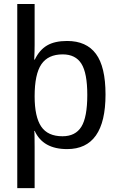

<svg xmlns="http://www.w3.org/2000/svg" viewBox="-20 -745 596 972"><path d="M155.3 1V207.5H67.4V-724.6H155.3V-518.1Q155.3 -502.4 154.8 -483.6Q154.3 -464.8 153.3 -443.4H156.2Q179.7 -492.2 218.3 -514.9Q256.8 -537.6 319.8 -537.6Q417.5 -537.6 465.8 -472.2Q514.2 -406.7 514.2 -266.6Q514.2 9.8 319.8 9.8Q197.8 9.8 155.8 -82H153.3Q155.3 -78.6 155.3 1ZM421.9 -264.6Q421.9 -375 392.1 -422.4Q362.3 -469.7 297.4 -469.7Q223.6 -469.7 189.5 -419.7Q155.3 -369.6 155.3 -257.8Q155.3 -153.8 188.5 -104.5Q221.7 -55.2 296.4 -55.2Q361.8 -55.2 391.8 -103.3Q421.9 -151.4 421.9 -264.6Z"/></svg>

Font: Arimo Nerd Font
Style: Regular
Weight: 400
Designer: Steve Matteson
Foundry: Monotype Imaging Inc.
Version: Version 1.33;Nerd Fonts 3.2.1